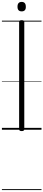

<svg xmlns="http://www.w3.org/2000/svg" viewBox="-20 -1357 454 2008"><path d="M207 14Q193 14 186.5 9Q180 4 180 -5V-1127Q180 -1137 186.5 -1141.5Q193 -1146 207 -1146Q220 -1146 227 -1141.5Q234 -1137 234 -1127V-5Q234 4 227.5 9Q221 14 207 14ZM207 -1238Q185 -1238 174 -1250Q163 -1262 163 -1287Q163 -1312 174 -1324.5Q185 -1337 207 -1337Q228 -1337 239 -1324.5Q250 -1312 250 -1287Q251 -1262 239.5 -1250Q228 -1238 207 -1238ZM0 621H414V631H0ZM0 -20H414V0H0ZM0 -505H414V-500H0ZM0 -1141H414V-1131H0Z"/></svg>

Font: Playwrite BR Guides
Style: Regular
Weight: 400
Designer: Veronika Burian, José Scaglione
Foundry: TypeTogether
Version: Version 1.003